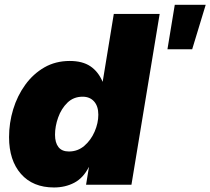

<svg xmlns="http://www.w3.org/2000/svg" viewBox="-20 -787 896 818"><path d="M210 11.7Q120.1 11.7 69.3 -46.1Q18.6 -104 18.6 -202.6Q18.6 -263.2 36.1 -321Q53.7 -378.9 87.4 -425.5Q121.1 -472.2 168.9 -499.8Q216.8 -527.3 277.3 -527.3Q331.1 -527.3 364.7 -504.9Q398.4 -482.4 417 -439H417.5L464.8 -727.5H660.2L540 0H346.7L358.9 -75.2H358.4Q334.5 -28.3 296.1 -8.3Q257.8 11.7 210 11.7ZM273.4 -141.6Q311.5 -141.6 339.6 -166Q367.7 -190.4 383.3 -226.6Q398.9 -262.7 398.9 -298.3Q398.9 -334.5 380.9 -354.7Q362.8 -375 332 -375Q293.5 -375 267.3 -349.6Q241.2 -324.2 227.8 -286.6Q214.4 -249 214.4 -212.9Q214.4 -179.2 229 -160.4Q243.7 -141.6 273.4 -141.6ZM693.4 -577.1 724.6 -766.6H856.4L798.8 -577.1Z"/></svg>

Font: Inter Display Black
Style: Italic
Weight: 900
Italic angle: -9.39999°
Designer: Rasmus Andersson
Foundry: rsms
Version: Version 4.000;git-a52131595